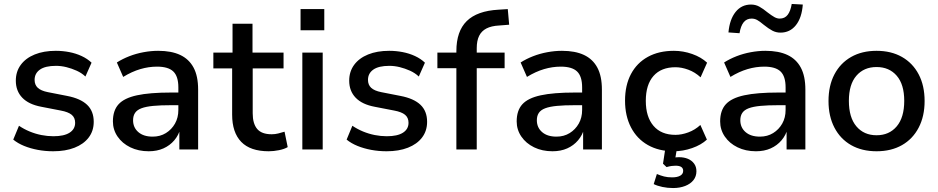

<svg xmlns="http://www.w3.org/2000/svg" viewBox="-20 -756 4742 971"><path d="M249 9Q209 9 171.5 2Q134 -5 102 -18Q70 -31 47 -50L76 -120Q101 -103 130 -91Q159 -79 189.5 -73Q220 -67 250 -67Q304 -67 332 -85Q360 -103 360 -135Q360 -161 342.5 -175.5Q325 -190 287 -197L189 -216Q125 -228 92.5 -262Q60 -296 60 -348Q60 -394 85 -428Q110 -462 155.5 -480.5Q201 -499 262 -499Q297 -499 330.5 -492.5Q364 -486 393 -472.5Q422 -459 443 -439L412 -369Q393 -387 367.5 -398.5Q342 -410 315.5 -416.5Q289 -423 263 -423Q209 -423 182 -404Q155 -385 155 -352Q155 -327 171 -312Q187 -297 222 -290L319 -271Q387 -258 420.5 -226Q454 -194 454 -140Q454 -94 428.5 -60.5Q403 -27 357 -9Q311 9 249 9Z M732 9Q680 9 639 -11Q598 -31 574.5 -65.5Q551 -100 551 -142Q551 -197 579.5 -228.5Q608 -260 672.5 -274Q737 -288 844 -288H897V-224H846Q792 -224 755 -220.5Q718 -217 695.5 -208.5Q673 -200 663 -185Q653 -170 653 -148Q653 -111 679.5 -88Q706 -65 752 -65Q790 -65 819 -83Q848 -101 865 -131Q882 -161 882 -200V-314Q882 -370 856.5 -394.5Q831 -419 774 -419Q732 -419 689.5 -406.5Q647 -394 603 -367L571 -440Q599 -458 633.5 -471.5Q668 -485 706 -492Q744 -499 780 -499Q847 -499 891.5 -478Q936 -457 959 -414Q982 -371 982 -303V0H887V-108H893Q884 -73 861.5 -46.5Q839 -20 806.5 -5.5Q774 9 732 9Z M1339 9Q1246 9 1200 -38.5Q1154 -86 1154 -176V-410H1059V-490H1156V-636H1257V-490H1414V-410H1258V-183Q1258 -131 1280.5 -104Q1303 -77 1354 -77Q1371 -77 1387 -81Q1403 -85 1419 -90L1435 -12Q1418 -2 1391 3.5Q1364 9 1339 9Z M1500 -603V-710H1620V-603ZM1509 0V-490H1612V0Z M1935 9Q1895 9 1857.5 2Q1820 -5 1788 -18Q1756 -31 1733 -50L1762 -120Q1787 -103 1816 -91Q1845 -79 1875.5 -73Q1906 -67 1936 -67Q1990 -67 2018 -85Q2046 -103 2046 -135Q2046 -161 2028.5 -175.5Q2011 -190 1973 -197L1875 -216Q1811 -228 1778.5 -262Q1746 -296 1746 -348Q1746 -394 1771 -428Q1796 -462 1841.5 -480.5Q1887 -499 1948 -499Q1983 -499 2016.5 -492.5Q2050 -486 2079 -472.5Q2108 -459 2129 -439L2098 -369Q2079 -387 2053.5 -398.5Q2028 -410 2001.5 -416.5Q1975 -423 1949 -423Q1895 -423 1868 -404Q1841 -385 1841 -352Q1841 -327 1857 -312Q1873 -297 1908 -290L2005 -271Q2073 -258 2106.5 -226Q2140 -194 2140 -140Q2140 -94 2114.5 -60.5Q2089 -27 2043 -9Q1997 9 1935 9Z M2288 0V-411H2192V-490H2317L2288 -462V-497Q2288 -598 2340.5 -649.5Q2393 -701 2501 -707L2548 -710L2555 -631L2504 -627Q2465 -625 2440 -612Q2415 -599 2403 -574.5Q2391 -550 2391 -512V-476L2377 -490H2532V-411H2391V0Z M2774 9Q2722 9 2681 -11Q2640 -31 2616.5 -65.5Q2593 -100 2593 -142Q2593 -197 2621.5 -228.5Q2650 -260 2714.5 -274Q2779 -288 2886 -288H2939V-224H2888Q2834 -224 2797 -220.5Q2760 -217 2737.5 -208.5Q2715 -200 2705 -185Q2695 -170 2695 -148Q2695 -111 2721.5 -88Q2748 -65 2794 -65Q2832 -65 2861 -83Q2890 -101 2907 -131Q2924 -161 2924 -200V-314Q2924 -370 2898.5 -394.5Q2873 -419 2816 -419Q2774 -419 2731.5 -406.5Q2689 -394 2645 -367L2613 -440Q2641 -458 2675.5 -471.5Q2710 -485 2748 -492Q2786 -499 2822 -499Q2889 -499 2933.5 -478Q2978 -457 3001 -414Q3024 -371 3024 -303V0H2929V-108H2935Q2926 -73 2903.5 -46.5Q2881 -20 2848.5 -5.5Q2816 9 2774 9Z M3387 9Q3312 9 3256.5 -22.5Q3201 -54 3171 -112Q3141 -170 3141 -247Q3141 -325 3171 -381.5Q3201 -438 3256.5 -468.5Q3312 -499 3388 -499Q3435 -499 3480.5 -483Q3526 -467 3556 -439L3523 -365Q3495 -391 3461 -403.5Q3427 -416 3396 -416Q3324 -416 3285 -372Q3246 -328 3246 -246Q3246 -165 3285 -119.5Q3324 -74 3396 -74Q3427 -74 3461 -86.5Q3495 -99 3522 -124L3555 -50Q3526 -23 3480 -7Q3434 9 3387 9ZM3384 195Q3356 195 3330 189.5Q3304 184 3286 175L3302 124Q3321 132 3338.5 136.5Q3356 141 3379 141Q3405 141 3420 132.5Q3435 124 3435 108Q3435 95 3425.5 88.5Q3416 82 3396 82Q3386 82 3375.5 83.5Q3365 85 3351 89L3333 72L3347 -20H3406L3393 57L3365 47Q3377 43 3389.5 41Q3402 39 3414 39Q3439 39 3458.5 47Q3478 55 3490 71Q3502 87 3502 110Q3502 136 3487 155Q3472 174 3445 184.5Q3418 195 3384 195Z M3803 9Q3751 9 3710 -11Q3669 -31 3645.5 -65.5Q3622 -100 3622 -142Q3622 -197 3650.5 -228.5Q3679 -260 3743.5 -274Q3808 -288 3915 -288H3968V-224H3917Q3863 -224 3826 -220.5Q3789 -217 3766.5 -208.5Q3744 -200 3734 -185Q3724 -170 3724 -148Q3724 -111 3750.5 -88Q3777 -65 3823 -65Q3861 -65 3890 -83Q3919 -101 3936 -131Q3953 -161 3953 -200V-314Q3953 -370 3927.5 -394.5Q3902 -419 3845 -419Q3803 -419 3760.5 -406.5Q3718 -394 3674 -367L3642 -440Q3670 -458 3704.5 -471.5Q3739 -485 3777 -492Q3815 -499 3851 -499Q3918 -499 3962.5 -478Q4007 -457 4030 -414Q4053 -371 4053 -303V0H3958V-108H3964Q3955 -73 3932.5 -46.5Q3910 -20 3877.5 -5.5Q3845 9 3803 9ZM3720 -588 3664 -592Q3670 -658 3700 -695.5Q3730 -733 3778 -733Q3801 -733 3820 -722.5Q3839 -712 3862 -693Q3883 -677 3896.5 -669.5Q3910 -662 3923 -662Q3949 -662 3963.5 -681Q3978 -700 3984 -736L4040 -733Q4035 -666 4005 -628.5Q3975 -591 3927 -591Q3905 -591 3886 -601Q3867 -611 3842 -631Q3822 -648 3809 -655Q3796 -662 3781 -662Q3756 -662 3741 -643.5Q3726 -625 3720 -588Z M4413 9Q4339 9 4284.5 -22Q4230 -53 4200 -110.5Q4170 -168 4170 -245Q4170 -323 4200 -380Q4230 -437 4284.5 -468Q4339 -499 4413 -499Q4487 -499 4541.5 -468Q4596 -437 4626 -380Q4656 -323 4656 -245Q4656 -168 4626 -110.5Q4596 -53 4541.5 -22Q4487 9 4413 9ZM4413 -72Q4477 -72 4515 -117Q4553 -162 4553 -246Q4553 -329 4515 -373Q4477 -417 4413 -417Q4349 -417 4311 -373Q4273 -329 4273 -246Q4273 -162 4311 -117Q4349 -72 4413 -72Z"/></svg>

Font: Nunito Sans 11pt SemiBold
Style: Regular
Weight: 600
Version: Version 3.101;gftools[0.9.27]